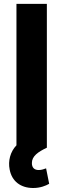

<svg xmlns="http://www.w3.org/2000/svg" viewBox="-20 -747 321 971"><path d="M28.8 110.1C39.8 170.1 84.9 203.8 147.7 203.8C183.9 203.8 211.3 192.5 228.7 182.5L213.1 104.4C203.5 107.6 191.8 112.9 175.8 112.9C153.1 112.9 141 100.1 141.3 77.4C141 43.3 172.2 21 217 0V-727.3H63.2V-12.1C31.6 20.6 20.2 67.5 28.8 110.1Z"/></svg>

Font: Inter-Hewn
Style: Bold
Weight: 700
Designer: Rasmus Andersson
Foundry: rsms
Version: Version 3.012;git-f93a4a705